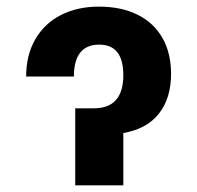

<svg xmlns="http://www.w3.org/2000/svg" viewBox="-20 -557 593 577"><path d="M277.3 -537.1Q343.8 -537.1 392.6 -513.2Q441.4 -489.3 467.8 -443.6Q494.1 -397.9 494.1 -335Q494.1 -262.2 457.8 -215.8Q421.4 -169.4 350.6 -157.2V0H206.1V-231.4H260.7Q306.6 -231.4 328.6 -256.6Q350.6 -281.7 350.6 -331.1Q350.6 -422.9 278.3 -422.9Q202.1 -422.9 202.1 -327.1H58.6Q58.6 -391.1 85.9 -438.7Q113.3 -486.3 162.8 -511.7Q212.4 -537.1 277.3 -537.1Z"/></svg>

Font: Pretendard
Style: Bold
Weight: 700
Designer: Base glyphs from Inter by Rasmus Andersson; Hangeul glyphs from Noto Sans CJK(Source Han Sans) by Jang Soo-young and Kan
Foundry: Kil Hyung-jin
Version: Version 1.309